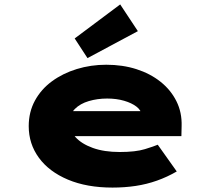

<svg xmlns="http://www.w3.org/2000/svg" viewBox="-20 -839 971 869"><path d="M489 10Q373 10 287.5 -26Q202 -62 156 -125Q110 -188 110 -268Q110 -332 138 -383.5Q166 -435 215 -471Q264 -507 327.5 -526.5Q391 -546 461 -546Q535 -546 597.5 -526Q660 -506 706.5 -469Q753 -432 778.5 -381Q804 -330 802 -268L801 -223H242L219 -336H640L621 -301V-319Q619 -340 597.5 -356.5Q576 -373 541.5 -383Q507 -393 465 -393Q421 -393 382 -381.5Q343 -370 319 -346Q295 -322 295 -284Q295 -248 322 -218Q349 -188 400 -169.5Q451 -151 522 -151Q594 -151 636 -164Q678 -177 694 -184L780 -63Q737 -38 690.5 -21.5Q644 -5 594 2.5Q544 10 489 10ZM376 -576 318 -665 524 -819 604 -698Z"/></svg>

Font: Lexend Zetta Black
Style: Regular
Weight: 900
Designer: Bonnie Shaver-Troup, Thomas Jockin
Foundry: Lexend
Version: Version 1.007